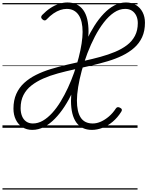

<svg xmlns="http://www.w3.org/2000/svg" viewBox="-20 -1035 1194 1555"><path d="M724 17Q683 17 651.5 2Q620 -13 598.5 -42.5Q577 -72 566 -116Q555 -160 555 -219Q555 -264 563.5 -321Q572 -378 588 -443Q604 -508 627 -575Q650 -642 679.5 -706Q709 -770 744.5 -826Q780 -882 820.5 -924.5Q861 -967 906 -991Q951 -1015 1000 -1015Q1047 -1015 1081.5 -994Q1116 -973 1135 -936Q1154 -899 1154 -851Q1154 -784 1131 -734Q1108 -684 1066.5 -647.5Q1025 -611 970.5 -584.5Q916 -558 852 -539Q788 -520 719.5 -504Q651 -488 582 -473Q513 -458 449 -440.5Q385 -423 330.5 -399Q276 -375 234.5 -342.5Q193 -310 170 -265Q147 -220 147 -159Q147 -123 158.5 -94.5Q170 -66 192.5 -50.5Q215 -35 246 -35Q288 -35 327 -57.5Q366 -80 402.5 -120Q439 -160 471 -212.5Q503 -265 530.5 -324.5Q558 -384 580 -446.5Q602 -509 617.5 -569.5Q633 -630 641 -683Q649 -736 649 -776Q649 -820 641 -855Q633 -890 616.5 -914Q600 -938 576 -950.5Q552 -963 520 -963Q495 -963 468 -954Q441 -945 413 -926Q385 -907 357 -877Q351 -870 342.5 -869.5Q334 -869 324 -878Q314 -886 313.5 -895Q313 -904 321 -913Q354 -947 388 -969.5Q422 -992 457 -1003.5Q492 -1015 526 -1015Q568 -1015 600 -999.5Q632 -984 654 -954Q676 -924 686.5 -879.5Q697 -835 697 -778Q697 -734 688.5 -676.5Q680 -619 663.5 -554Q647 -489 623 -422.5Q599 -356 569 -292Q539 -228 502.5 -172Q466 -116 424.5 -73.5Q383 -31 337 -7Q291 17 241 17Q196 17 161.5 -5Q127 -27 108 -66Q89 -105 89 -155Q89 -223 112 -274.5Q135 -326 176 -363.5Q217 -401 272 -428.5Q327 -456 391 -475.5Q455 -495 523.5 -511Q592 -527 660.5 -542Q729 -557 793 -574.5Q857 -592 912 -615Q967 -638 1008.5 -669.5Q1050 -701 1073 -745Q1096 -789 1096 -848Q1096 -882 1083.5 -908Q1071 -934 1048.5 -948.5Q1026 -963 994 -963Q947 -963 903.5 -933.5Q860 -904 821 -853.5Q782 -803 748.5 -739Q715 -675 688 -604Q661 -533 642 -462.5Q623 -392 613 -330Q603 -268 603 -221Q603 -176 610.5 -141.5Q618 -107 633.5 -83Q649 -59 673.5 -47Q698 -35 731 -35Q764 -35 797.5 -50Q831 -65 862.5 -92Q894 -119 918 -156Q924 -165 932 -167Q940 -169 951 -163Q964 -157 966.5 -148.5Q969 -140 962 -130Q932 -82 892.5 -49Q853 -16 809.5 0.5Q766 17 724 17ZM0 490H1094V500H0ZM0 -20H1094V0H0ZM0 -505H1094V-500H0ZM0 -1010H1094V-1000H0Z"/></svg>

Font: Playwrite BE VLG Guides
Style: Regular
Weight: 400
Designer: Veronika Burian, José Scaglione
Foundry: TypeTogether
Version: Version 1.003